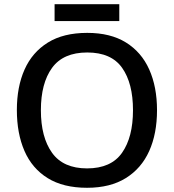

<svg xmlns="http://www.w3.org/2000/svg" viewBox="-20 -881 825 911"><path d="M725 -358Q725 -247 688 -164.5Q651 -82 577 -36Q503 10 393 10Q280 10 206 -36Q132 -82 96 -165Q60 -248 60 -359Q60 -469 96.5 -551Q133 -633 207 -679Q281 -725 394 -725Q504 -725 577.5 -679.5Q651 -634 688 -551.5Q725 -469 725 -358ZM174 -358Q174 -230 227 -156Q280 -82 393 -82Q507 -82 559 -156Q611 -230 611 -358Q611 -486 559.5 -559Q508 -632 394 -632Q280 -632 227 -559Q174 -486 174 -358ZM546 -861V-781H239V-861Z"/></svg>

Font: Noto Sans Kannada Medium
Style: Regular
Weight: 500
Designer: Jelle Bosma - Monotype Design Team
Foundry: Monotype Imaging Inc.
Version: Version 2.005; ttfautohint (v1.8.4.7-5d5b)